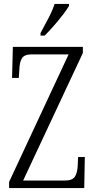

<svg xmlns="http://www.w3.org/2000/svg" viewBox="-20 -951 481 971"><path d="M26 0V-31L327 -676H141Q103 -676 91 -656.5Q79 -637 78 -601L75 -557H41L45 -714H399V-683L97 -38H307Q346 -38 358.5 -57Q371 -76 373 -113L375 -157H409L406 0ZM185 -784Q207 -825 226 -861Q245 -897 256 -931H329V-921Q319 -904 298.5 -877Q278 -850 253 -821.5Q228 -793 206 -771H185Z"/></svg>

Font: Noto Serif Ethiopic ExtraCondensed Light
Style: Regular
Weight: 300
Width: 2
Designer: Monotype Design Team
Foundry: Monotype Imaging Inc.
Version: Version 2.102; ttfautohint (v1.8.4.7-5d5b)